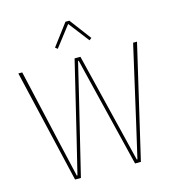

<svg xmlns="http://www.w3.org/2000/svg" viewBox="-131 -1033 1046 1144"><g transform="rotate(-15 392.5 -461.5)"><path d="M190 0 27 -698H51L156 -237L206 -20H210L263 -237L374 -698H410L523 -237L576 -20H580L630 -237L735 -698H759L596 0H560L447 -461L394 -678H390L338 -461L226 0ZM402 -923 502 -790 488 -779 390 -906 292 -779 278 -790 378 -923Z"/></g></svg>

Font: IBM Plex Sans Cond Thin
Style: Regular
Weight: 100
Width: 3
Designer: Mike Abbink, Paul van der Laan, Pieter van Rosmalen
Foundry: Bold Monday
Version: Version 1.3